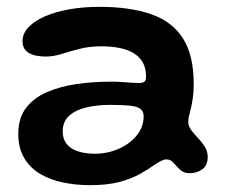

<svg xmlns="http://www.w3.org/2000/svg" viewBox="-20 -489 666 562"><path d="M244 53Q202.5 53 164.8 45.2Q127 37.5 97.2 19.8Q67.5 2 50.5 -27Q33.5 -56 33.5 -97.5Q33.5 -143 56 -172.8Q78.5 -202.5 117.2 -219.2Q156 -236 204.5 -243Q253 -250 305 -250Q320 -250 335.5 -249Q351 -248 364.2 -247Q377.5 -246 386.5 -246Q398.5 -246 403 -250.2Q407.5 -254.5 407.5 -264.5Q407.5 -280.5 403.5 -293Q399.5 -305.5 392 -315Q384.5 -324.5 374 -331.5Q357 -343 331.8 -348.2Q306.5 -353.5 277.5 -353.5Q242.5 -353.5 213.8 -346.2Q185 -339 160.8 -331.2Q136.5 -323.5 114.5 -323.5Q82 -323.5 64 -334.2Q46 -345 46 -368.5Q46 -391.5 64 -410Q82 -428.5 113 -441.8Q144 -455 184.5 -462Q225 -469 270 -469Q360.5 -469 422.2 -447.5Q484 -426 515.5 -376.8Q547 -327.5 547 -243Q547 -220 544.5 -202.8Q542 -185.5 539 -172.8Q536 -160 533.5 -150.5Q531 -141 531 -133Q531 -120 539.5 -108.5Q548 -97 559.5 -85Q571 -73 579.5 -59.5Q588 -46 588 -29.5Q588 -4.5 571.8 6.8Q555.5 18 535.5 18Q518 18 507.2 7.8Q496.5 -2.5 487.8 -12.5Q479 -22.5 467.5 -22.5Q460.5 -22.5 451.8 -18.2Q443 -14 430.5 -5.5Q415.5 5.5 391.5 19.2Q367.5 33 331.8 43Q296 53 244 53ZM258.5 -39Q285 -39 310.5 -47Q336 -55 356.2 -69.8Q376.5 -84.5 388.5 -104.5Q400.5 -124.5 400.5 -148Q400.5 -163.5 390.2 -170.8Q380 -178 358 -180Q336 -182 300.5 -182Q265 -182 233.5 -174.8Q202 -167.5 182.8 -150.5Q163.5 -133.5 163.5 -104Q163.5 -82 175.2 -67.5Q187 -53 208.2 -46Q229.5 -39 258.5 -39Z"/></svg>

Font: Gluten Thin Medium
Style: Regular
Weight: 500
Version: Version 1.300